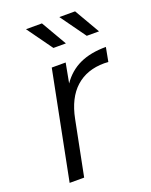

<svg xmlns="http://www.w3.org/2000/svg" viewBox="-138 -807 693 882"><g transform="rotate(-20 208.5 -366.0)"><path d="M417 -530 404 -461 384 -462Q299 -462 244.5 -413Q190 -364 171 -267L118 0H47L151 -526H219L201 -430Q236 -481 289 -505.5Q342 -530 417 -530ZM100 -732H178L250 -608H189ZM263 -732H340L412 -608H352Z"/></g></svg>

Font: Montserrat Alternates
Style: Italic
Weight: 400
Italic angle: -11.3°
Designer: Julieta Ulanovsky
Foundry: Julieta Ulanovsky
Version: Version 7.200